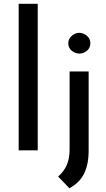

<svg xmlns="http://www.w3.org/2000/svg" viewBox="-20 -797 564 1018"><path d="M79 -777H180V0H79ZM348 201 288 139Q317 115 333 80Q349 45 349 -2V-418H450V2Q450 74 426 123Q402 172 348 201ZM342 -568Q342 -591 360.5 -607Q379 -623 401 -623Q423 -623 441 -607Q459 -591 459 -568Q459 -543 441 -528Q423 -513 401 -513Q379 -513 360.5 -528Q342 -543 342 -568Z"/></svg>

Font: Reem Kufi
Style: Regular
Weight: 400
Designer: Khaled Hosny
Version: Version 1.6